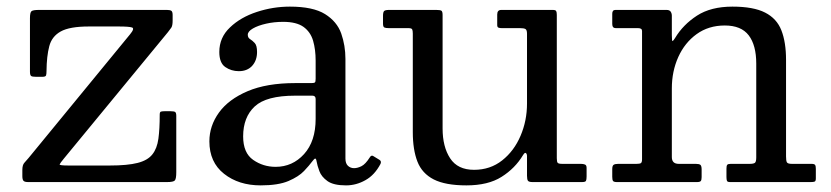

<svg xmlns="http://www.w3.org/2000/svg" viewBox="-20 -550 2510 580"><path d="M248.5 -470H338.5C359.5 -470 372.9 -469 378.8 -467C384.6 -465 382.7 -458.2 373 -446.5L66.5 -73C62.2 -67.7 57.9 -62.8 53.8 -58.5C49.6 -54.2 47.5 -46.8 47.5 -36.5V-18C47.5 -11 48.7 -6.2 51 -3.8C53.3 -1.2 58.2 0 65.5 0H484.5C497.5 0 505.4 -1.7 508.2 -5C511.1 -8.3 512.5 -16.7 512.5 -30V-200C512.5 -206.3 511.3 -210.2 509 -211.8C506.7 -213.2 502.2 -214 495.5 -214H477C472 -214 468.3 -213.6 466 -212.8C463.7 -211.9 462.5 -209 462.5 -204C462.5 -175 461.2 -150.7 458.5 -131C455.8 -111.3 449.8 -95.5 440.2 -83.5C430.8 -71.5 415.8 -62.9 395.5 -57.8C375.2 -52.6 347.2 -50 311.5 -50H186.5C168.2 -50 159.4 -51.2 160.2 -53.5C161.1 -55.8 165.3 -61.7 173 -71L487 -452.5C491.3 -457.8 494.8 -462.5 497.5 -466.5C500.2 -470.5 501.5 -477.7 501.5 -488V-504.5C501.5 -511.2 500.2 -515.4 497.8 -517.2C495.2 -519.1 490.8 -520 484.5 -520H97.5C85.8 -520 78.4 -518.8 75.2 -516.2C72.1 -513.8 70.5 -506.7 70.5 -495V-333.5C70.5 -326.5 71.7 -322.2 74 -320.5C76.3 -318.8 81.2 -318 88.5 -318H108C114.7 -318 118.4 -319.5 119.2 -322.5C120.1 -325.5 120.5 -329.8 120.5 -335.5C120.8 -365.5 123.6 -390.4 128.8 -410.2C133.9 -430.1 145.5 -445 163.5 -455C181.5 -465 209.8 -470 248.5 -470Z M612.5 -123C612.5 -81 627.2 -48.3 656.8 -25C686.2 -1.7 723.2 10 767.5 10C802.8 10 830.8 5.6 851.5 -3.2C872.2 -12.1 887.8 -22.2 898.5 -33.5C909.2 -44.8 917.2 -54.2 922.5 -61.5C927.2 -67.8 930.4 -71 932.2 -71C934.1 -71 935.5 -68 936.5 -62C937.8 -54 940.6 -44.3 944.8 -33C948.9 -21.7 957.1 -11.7 969.2 -3C981.4 5.7 1000 10 1025 10H1025.5C1045.8 10 1065.3 4.8 1084 -5.8C1102.7 -16.2 1117.8 -32.7 1129.5 -55C1131.8 -60.3 1130.8 -64.3 1126.5 -67L1108.5 -78C1104.2 -81.3 1100.3 -80.2 1097 -74.5C1088.3 -60.8 1080 -52 1072 -48C1064 -44 1056.5 -42 1049.5 -42C1042.5 -42 1036.4 -44.3 1031.2 -49C1026.1 -53.7 1023.5 -61 1023.5 -71V-372C1023.5 -399 1019.2 -424.6 1010.8 -448.8C1002.2 -472.9 985.9 -492.5 961.8 -507.5C937.6 -522.5 902.2 -530 855.5 -530C821.8 -530 788.7 -524.7 756 -514C723.3 -503.3 696.2 -487.8 674.8 -467.2C653.2 -446.8 642.5 -422 642.5 -393C642.5 -371 648.5 -355.8 660.5 -347.5C672.5 -339.2 686.2 -335 701.5 -335C718.5 -335 731.9 -340.4 741.8 -351.2C751.6 -362.1 756.5 -376 756.5 -393C756.5 -406 754.2 -415 749.5 -420C744.8 -425 740.2 -428.9 735.5 -431.8C730.8 -434.6 728.5 -439 728.5 -445C728.5 -451.7 733.7 -458 744 -464C754.3 -470 767.7 -474.8 784 -478.5C800.3 -482.2 817.5 -484 835.5 -484C862.2 -484 882.6 -478.9 896.8 -468.8C910.9 -458.6 920.6 -444.7 925.8 -427C930.9 -409.3 933.5 -389.3 933.5 -367V-312C933.5 -306 932.8 -302.3 931.2 -301C929.8 -299.7 926.2 -299 920.5 -299H871.5C814.2 -299 766.3 -290.8 728 -274.5C689.7 -258.2 660.8 -236.7 641.5 -210C622.2 -183.3 612.5 -154.3 612.5 -123ZM714.5 -138C714.5 -176.7 726.2 -206.8 749.5 -228.5C772.8 -250.2 813.5 -261 871.5 -261H923.5C930.2 -261 933.5 -257.7 933.5 -251V-191C933.5 -145.7 921.8 -110.2 898.5 -84.5C875.2 -58.8 846.5 -46 812.5 -46C787.5 -46 764.9 -53 744.8 -67C724.6 -81 714.5 -104.7 714.5 -138Z M1227 -151C1227 -115.3 1231.7 -85.6 1241 -61.8C1250.3 -37.9 1266.8 -20 1290.2 -8C1313.8 4 1346.7 10 1389 10C1432.7 10 1468.1 1.4 1495.2 -15.8C1522.4 -32.9 1544 -54.8 1560 -81.5C1563.7 -87.5 1566.6 -89.5 1568.8 -87.5C1570.9 -85.5 1572 -82.8 1572 -79.5V-19C1572 -11.3 1573 -6.2 1575 -3.8C1577 -1.2 1581.7 0 1589 0H1738C1744.7 0 1748.7 -1.2 1750 -3.5C1751.3 -5.8 1752 -10.3 1752 -17V-43C1752 -48.3 1750.3 -51.7 1747 -53C1743.7 -54.3 1739.7 -55 1735 -55H1679C1671.3 -55 1666.6 -56 1664.8 -58C1662.9 -60 1662 -64.7 1662 -72V-505C1662 -510.7 1661.3 -514.6 1660 -516.8C1658.7 -518.9 1655.3 -520 1650 -520H1494C1486 -520 1482 -515.3 1482 -506V-474.5C1482 -470.2 1483.2 -467.5 1485.8 -466.5C1488.2 -465.5 1491.7 -465 1496 -465H1551C1558.3 -465 1563.7 -464.2 1567 -462.5C1570.3 -460.8 1572 -456 1572 -448V-237C1572 -202.7 1565.5 -170.2 1552.5 -139.8C1539.5 -109.2 1521 -84.5 1497 -65.5C1473 -46.5 1444.7 -37 1412 -37C1379 -37 1354.9 -48.6 1339.8 -71.8C1324.6 -94.9 1317 -125 1317 -162V-504.5C1317 -511.8 1315.8 -516.2 1313.2 -517.8C1310.8 -519.2 1305.7 -520 1298 -520H1155C1147.7 -520 1142.8 -518.9 1140.5 -516.8C1138.2 -514.6 1137 -509.7 1137 -502V-479C1137 -472.3 1138.3 -468.3 1141 -467C1143.7 -465.7 1148.3 -465 1155 -465H1214C1220 -465 1223.7 -463.8 1225 -461.5C1226.3 -459.2 1227 -454.8 1227 -448.5Z M1907.5 -465C1915.5 -465 1919.5 -462.2 1919.5 -456.5V-69C1919.5 -62.7 1918.3 -58.8 1916 -57.2C1913.7 -55.8 1909.2 -55 1902.5 -55H1847.5C1841.2 -55 1836.6 -54.1 1833.8 -52.2C1830.9 -50.4 1829.5 -46 1829.5 -39V-16C1829.5 -9.7 1830.3 -5.4 1832 -3.2C1833.7 -1.1 1837.5 0 1843.5 0H2085.5C2091.2 0 2094.9 -1 2096.8 -3C2098.6 -5 2099.5 -9 2099.5 -15V-38C2099.5 -45.3 2098.2 -50 2095.8 -52C2093.2 -54 2088.7 -55 2082 -55H2030.5C2016.5 -55 2009.5 -61.8 2009.5 -75.5V-283C2009.5 -317.3 2016 -348.9 2029 -377.8C2042 -406.6 2060.5 -429.7 2084.5 -447C2108.5 -464.3 2136.8 -473 2169.5 -473C2202.5 -473 2226.6 -463.1 2241.8 -443.2C2256.9 -423.4 2264.5 -395 2264.5 -358V-74.5C2264.5 -65.8 2263.2 -60.4 2260.5 -58.2C2257.8 -56.1 2252.5 -55 2244.5 -55H2187C2181.7 -55 2178.2 -54 2176.8 -52C2175.2 -50 2174.5 -46.2 2174.5 -40.5V-15.5C2174.5 -10.2 2175 -6.2 2176 -3.8C2177 -1.2 2180.2 0 2185.5 0H2429C2434.7 0 2438.7 -0.5 2441 -1.5C2443.3 -2.5 2444.5 -5.7 2444.5 -11V-40C2444.5 -45.7 2443.8 -49.6 2442.2 -51.8C2440.8 -53.9 2437.2 -55 2431.5 -55H2372.5C2363.8 -55 2358.7 -56.6 2357 -59.8C2355.3 -62.9 2354.5 -68.8 2354.5 -77.5V-369C2354.5 -404.7 2349.8 -434.4 2340.5 -458.2C2331.2 -482.1 2314.8 -500 2291.2 -512C2267.8 -524 2234.8 -530 2192.5 -530C2149.2 -530 2113.5 -520.9 2085.5 -502.8C2057.5 -484.6 2035.5 -462.2 2019.5 -435.5C2016.2 -430.2 2013.7 -427 2012 -426C2010.3 -425 2009.5 -431 2009.5 -444V-502.5C2009.5 -507.2 2008.3 -511.2 2006 -514.8C2003.7 -518.2 1999.7 -520 1994 -520H1839C1832.7 -520 1829.5 -516.2 1829.5 -508.5V-477.5C1829.5 -469.2 1833 -465 1840 -465Z"/></svg>

Font: Besley*
Style: Regular
Weight: 400
Designer: Owen Earl
Foundry: indestructible type*
Version: Version 3.000; ttfautohint (v1.8.3)